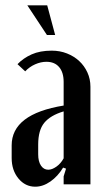

<svg xmlns="http://www.w3.org/2000/svg" viewBox="-20 -695 389 724"><path d="M24 -147Q24 -265 220 -297V-386Q220 -422 203 -442Q186 -462 155 -462Q134 -462 112.5 -452.5Q91 -443 75 -426L46 -453Q68 -476 99.5 -490Q131 -504 175 -504Q206 -504 232.5 -493.5Q259 -483 278.5 -465Q298 -447 309.5 -422Q321 -397 321 -368V0H220V-30L229 -59L218 -63Q198 -30 170 -10.5Q142 9 113 9Q75 9 49.5 -22Q24 -53 24 -99ZM162 -55Q176 -55 192.5 -66.5Q209 -78 220 -98V-275Q170 -260 147 -232Q124 -204 124 -150V-113Q124 -86 134.5 -70.5Q145 -55 162 -55ZM157 -563 83 -675H158L188 -563Z"/></svg>

Font: Moniqa Paragraph
Style: Bold
Weight: 700
Designer: Rajesh Rajput
Foundry: Rajesh Rajput
Version: Version 1.000